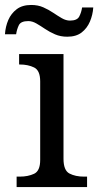

<svg xmlns="http://www.w3.org/2000/svg" viewBox="-44 -754 396 774"><path d="M23 0V-42H36Q69 -42 93.5 -53.5Q118 -65 118 -109V-426Q118 -470 93.5 -482Q69 -494 36 -494H33V-536H212V-114Q212 -67 236 -54.5Q260 -42 294 -42H307V0ZM227 -606Q200 -606 178 -615.5Q156 -625 137.5 -637.5Q119 -650 102.5 -659.5Q86 -669 70 -669Q40 -669 32 -652.5Q24 -636 21 -616H-24Q-22 -647 -10.5 -673.5Q1 -700 23.5 -717Q46 -734 82 -734Q109 -734 130.5 -724.5Q152 -715 170.5 -702.5Q189 -690 205.5 -680.5Q222 -671 238 -671Q267 -671 275.5 -687.5Q284 -704 287 -724H332Q330 -694 318.5 -667Q307 -640 285 -623Q263 -606 227 -606Z"/></svg>

Font: NotoSerif-Regular
Style: Regular
Weight: 400
Designer: Monotype Design Team
Foundry: Monotype Imaging Inc.
Version: Version 2.007; ttfautohint (v1.8) -l 8 -r 50 -G 200 -x 14 -D